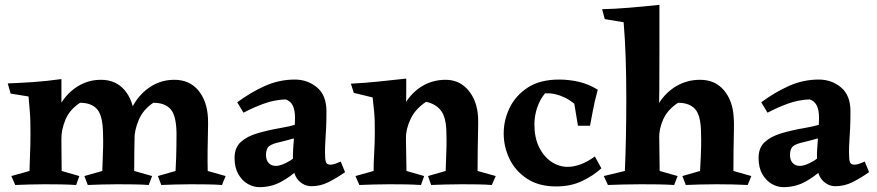

<svg xmlns="http://www.w3.org/2000/svg" viewBox="-20 -765 3626 794"><path d="M398 -435Q459 -435 495.5 -392Q532 -349 536 -278Q538 -260 537 -222.5Q536 -185 535.5 -140.5Q535 -96 535 -58L609 -37L595 0Q568 -2 534.5 -2.5Q501 -3 465 -3Q431 -3 400 -2Q369 -1 343 0L329 -37L403 -58Q404 -92 405 -114.5Q406 -137 406.5 -159.5Q407 -182 406 -214Q405 -287 381.5 -313.5Q358 -340 311 -340Q267 -311 250 -268.5Q233 -226 234 -190L197 -232Q204 -290 231 -335.5Q258 -381 301.5 -408Q345 -435 398 -435ZM234 -438Q234 -405 234 -383.5Q234 -362 234 -341Q234 -320 233 -286L235 -58L308 -37L295 0Q262 -2 230 -2.5Q198 -3 163 -3Q128 -3 100.5 -2Q73 -1 43 0L27 -37L102 -58Q103 -97 104 -121.5Q105 -146 105.5 -166Q106 -186 106 -211Q106 -241 105.5 -262.5Q105 -284 103 -307.5Q101 -331 98 -366L24 -378L12 -420Q62 -422 115.5 -425.5Q169 -429 234 -438ZM701 -435Q763 -435 799.5 -392Q836 -349 840 -278Q841 -260 840 -222.5Q839 -185 838.5 -140.5Q838 -96 839 -58L913 -37L898 0Q871 -2 837.5 -2.5Q804 -3 768 -3Q734 -3 703.5 -2Q673 -1 647 0L633 -37L706 -58Q708 -92 708.5 -114.5Q709 -137 709.5 -159.5Q710 -182 710 -214Q709 -287 685.5 -313.5Q662 -340 614 -340Q571 -311 553.5 -268.5Q536 -226 536 -190L500 -232Q507 -290 534.5 -335.5Q562 -381 605 -408Q648 -435 701 -435Z M1199 -436Q1252 -436 1291 -403.5Q1330 -371 1330 -305Q1330 -262 1328.5 -233Q1327 -204 1325.5 -181.5Q1324 -159 1324 -135Q1324 -107 1327.5 -95.5Q1331 -84 1347 -84Q1361 -84 1389 -97L1407 -53Q1371 -28 1338 -11.5Q1305 5 1268 5Q1237 5 1214 -19.5Q1191 -44 1191 -97Q1191 -146 1195.5 -193.5Q1200 -241 1200 -278Q1200 -309 1191 -328Q1182 -347 1161 -354Q1115 -352 1073 -337Q1031 -322 987 -299L961 -342Q1018 -384 1076.5 -410Q1135 -436 1199 -436ZM1270 -279 1210 -196Q1188 -191 1171 -186Q1154 -181 1140 -178Q1106 -171 1093 -160.5Q1080 -150 1080 -124Q1080 -103 1091 -91Q1102 -79 1121 -79Q1144 -79 1179.5 -100.5Q1215 -122 1240 -155L1259 -114Q1243 -94 1213.5 -65Q1184 -36 1143 -13.5Q1102 9 1053 9Q1028 9 1004.5 -4.5Q981 -18 965.5 -45Q950 -72 950 -112Q950 -154 975.5 -177.5Q1001 -201 1045 -214Q1089 -227 1142 -236Q1178 -242 1209 -251.5Q1240 -261 1270 -279Z M1823 -435Q1880 -435 1916.5 -392Q1953 -349 1957 -281Q1958 -263 1957 -224.5Q1956 -186 1955.5 -141Q1955 -96 1955 -58L2030 -37L2014 0Q1988 -2 1955 -2.5Q1922 -3 1890 -3Q1851 -3 1820 -2Q1789 -1 1763 0L1750 -37L1823 -58Q1824 -92 1825 -115.5Q1826 -139 1826.5 -162.5Q1827 -186 1826 -218Q1825 -279 1804 -307Q1783 -335 1742 -344Q1698 -315 1678 -273Q1658 -231 1659 -193L1622 -237Q1629 -294 1656.5 -339Q1684 -384 1727 -409.5Q1770 -435 1823 -435ZM1660 -440Q1660 -407 1660 -386.5Q1660 -366 1659.5 -345.5Q1659 -325 1657 -291L1661 -58L1734 -37L1721 0Q1687 -2 1657 -2.5Q1627 -3 1591 -3Q1552 -3 1523.5 -2Q1495 -1 1466 0L1450 -37L1525 -58Q1525 -90 1527.5 -133.5Q1530 -177 1530 -216Q1530 -245 1529.5 -264.5Q1529 -284 1527 -305.5Q1525 -327 1521 -362L1443 -381L1431 -419Q1490 -422 1542.5 -427.5Q1595 -433 1660 -440Z M2467 -69Q2433 -38 2386.5 -16Q2340 6 2280 6Q2208 6 2159.5 -26Q2111 -58 2087 -108Q2063 -158 2063 -213Q2063 -269 2088 -320Q2113 -371 2163.5 -403.5Q2214 -436 2292 -436Q2334 -436 2374.5 -426.5Q2415 -417 2452 -394Q2438 -342 2432 -308.5Q2426 -275 2420 -245H2370L2355 -336Q2330 -357 2298 -369Q2266 -381 2234 -379Q2213 -354 2201.5 -320Q2190 -286 2190 -250Q2190 -196 2209 -157Q2228 -118 2259.5 -96.5Q2291 -75 2328 -75Q2353 -75 2381.5 -85.5Q2410 -96 2440 -118Z M2707 -745Q2707 -644 2707 -555Q2707 -466 2706.5 -398Q2706 -330 2705 -291L2708 -58L2782 -37L2768 0Q2735 -2 2702.5 -2.5Q2670 -3 2630 -3Q2591 -3 2557 -2Q2523 -1 2494 0L2477 -37L2564 -58Q2567 -123 2568.5 -201Q2570 -279 2570 -358Q2570 -447 2567.5 -524Q2565 -601 2559 -673L2481 -686L2470 -727Q2520 -728 2581 -733Q2642 -738 2707 -745ZM2875 -435Q2937 -435 2973.5 -392Q3010 -349 3014 -281Q3016 -263 3015 -224.5Q3014 -186 3013.5 -141Q3013 -96 3013 -58L3087 -37L3072 0Q3018 -3 2942 -3Q2904 -3 2873 -2Q2842 -1 2816 0L2802 -37L2875 -58Q2877 -92 2878 -115.5Q2879 -139 2879.5 -162.5Q2880 -186 2879 -218Q2878 -288 2854.5 -314Q2831 -340 2784 -340Q2740 -311 2722.5 -271Q2705 -231 2706 -193L2670 -237Q2677 -294 2705.5 -339Q2734 -384 2778 -409.5Q2822 -435 2875 -435Z M3366 -436Q3419 -436 3458 -403.5Q3497 -371 3497 -305Q3497 -262 3495.5 -233Q3494 -204 3492.5 -181.5Q3491 -159 3491 -135Q3491 -107 3494.5 -95.5Q3498 -84 3514 -84Q3528 -84 3556 -97L3574 -53Q3538 -28 3505 -11.5Q3472 5 3435 5Q3404 5 3381 -19.5Q3358 -44 3358 -97Q3358 -146 3362.5 -193.5Q3367 -241 3367 -278Q3367 -309 3358 -328Q3349 -347 3328 -354Q3282 -352 3240 -337Q3198 -322 3154 -299L3128 -342Q3185 -384 3243.5 -410Q3302 -436 3366 -436ZM3437 -279 3377 -196Q3355 -191 3338 -186Q3321 -181 3307 -178Q3273 -171 3260 -160.5Q3247 -150 3247 -124Q3247 -103 3258 -91Q3269 -79 3288 -79Q3311 -79 3346.5 -100.5Q3382 -122 3407 -155L3426 -114Q3410 -94 3380.5 -65Q3351 -36 3310 -13.5Q3269 9 3220 9Q3195 9 3171.5 -4.5Q3148 -18 3132.5 -45Q3117 -72 3117 -112Q3117 -154 3142.5 -177.5Q3168 -201 3212 -214Q3256 -227 3309 -236Q3345 -242 3376 -251.5Q3407 -261 3437 -279Z"/></svg>

Font: Alkalami
Style: Regular
Weight: 400
Designer: Becca Hirsbrunner Spalinger
Foundry: SIL International
Version: Version 2.000